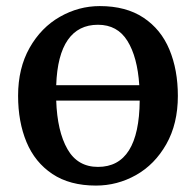

<svg xmlns="http://www.w3.org/2000/svg" viewBox="-20 -590 635 622"><path d="M556.2 -279.3Q556.2 -189 518.8 -123Q481.4 -57.1 420.7 -22.9Q359.9 11.2 291 11.2Q206.1 11.2 149.7 -26.4Q93.3 -64 65.9 -129.6Q38.6 -195.3 38.6 -279.8Q38.6 -369.1 75.9 -435.1Q113.3 -501 174.1 -535.6Q234.9 -570.3 303.2 -570.3Q388.2 -570.3 444.8 -532.7Q501.5 -495.1 528.8 -429.4Q556.2 -363.8 556.2 -279.3ZM431.2 -314Q425.3 -405.3 392.8 -457.5Q360.4 -509.8 297.4 -509.8Q233.9 -509.8 199.7 -460.7Q165.5 -411.6 162.1 -314ZM162.1 -264.2Q165.5 -164.6 198.5 -106.9Q231.4 -49.3 297.4 -49.3Q430.7 -49.3 432.6 -264.2Z"/></svg>

Font: Merriweather
Style: Regular
Weight: 400
Designer: Eben Sorkin
Foundry: Eben Sorkin
Version: Version 1.584; ttfautohint (v1.6)